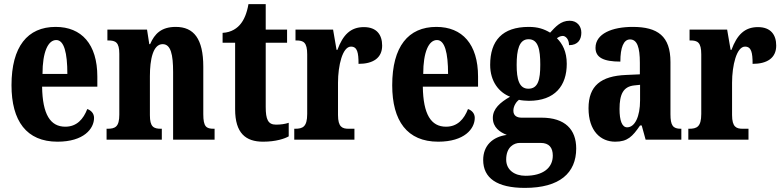

<svg xmlns="http://www.w3.org/2000/svg" viewBox="-20 -680 3813 935"><path d="M260 10C388 10 438 -53 438 -106C438 -128 423 -143 405 -149C386 -100 354 -63 298 -63C225 -63 187 -123 185 -258H454V-307C454 -465 377 -549 251 -549C114 -549 36 -453 36 -265C36 -91 109 10 260 10ZM308 -320H187C187 -427 214 -485 254 -485C292 -485 308 -423 308 -320Z M499 0H768V-53H764C728 -53 710 -62 710 -119V-309C710 -390 725 -465 772 -465C812 -465 823 -414 823 -329V0H1025V-53H1021C985 -53 970 -62 970 -124V-355C970 -491 924 -549 836 -549C766 -549 733 -516 711 -465H707L696 -536H503V-483H507C543 -483 561 -474 561 -418V-122C561 -62 541 -53 503 -53H499Z M1261 10C1324 10 1367 -5 1386 -16V-82C1368 -76 1347 -73 1324 -73C1285 -73 1274 -99 1274 -159V-472H1378V-536H1274V-660H1190C1182 -614 1168 -584 1153 -565C1137 -544 1108 -522 1064 -520V-472H1125V-148C1125 -31 1177 10 1261 10Z M1413 0H1706V-53H1678C1647 -53 1626 -61 1626 -120V-277C1626 -361 1648 -453 1689 -453C1720 -453 1726 -424 1726 -369C1796 -369 1841 -397 1841 -458C1841 -510 1815 -548 1752 -548C1687 -548 1650 -510 1623 -437H1619L1602 -536H1419V-483H1423C1458 -483 1476 -474 1476 -415V-125C1476 -62 1454 -53 1417 -53H1413Z M2114 10C2242 10 2292 -53 2292 -106C2292 -128 2277 -143 2259 -149C2240 -100 2208 -63 2152 -63C2079 -63 2041 -123 2039 -258H2308V-307C2308 -465 2231 -549 2105 -549C1968 -549 1890 -453 1890 -265C1890 -91 1963 10 2114 10ZM2162 -320H2041C2041 -427 2068 -485 2108 -485C2146 -485 2162 -423 2162 -320Z M2536 235C2706 235 2786 162 2786 43C2786 -49 2732 -107 2617 -107H2520C2498 -107 2480 -116 2480 -141C2480 -165 2496 -186 2507 -194C2517 -191 2543 -189 2555 -189C2683 -189 2740 -263 2740 -369C2740 -429 2719 -467 2692 -494C2700 -499 2708 -505 2721 -505C2733 -505 2751 -491 2751 -460C2796 -460 2811 -489 2811 -521C2811 -552 2791 -579 2754 -579C2710 -579 2685 -549 2659 -521C2629 -539 2599 -549 2555 -549C2426 -549 2367 -482 2367 -364C2367 -283 2410 -230 2464 -209C2415 -181 2380 -150 2380 -106C2380 -59 2415 -36 2448 -23C2379 -14 2333 29 2333 99C2333 187 2400 235 2536 235ZM2553 -248C2508 -248 2496 -294 2496 -364C2496 -437 2508 -489 2554 -489C2601 -489 2611 -439 2611 -365C2611 -293 2601 -248 2553 -248ZM2539 176C2486 176 2445 148 2445 97C2445 35 2484 16 2511 16H2613C2654 16 2672 39 2672 78C2672 137 2625 176 2539 176Z M2976 10C3036 10 3060 -15 3097 -69H3105L3124 0H3298V-53H3295C3257 -53 3245 -69 3245 -124V-378C3245 -504 3183 -549 3061 -549C2961 -549 2880 -516 2880 -447C2880 -400 2919 -380 3001 -380C3001 -449 3017 -488 3048 -488C3083 -488 3096 -449 3096 -374V-318L3029 -315C2906 -310 2846 -262 2846 -153C2846 -42 2905 10 2976 10ZM3034 -60C3009 -60 2997 -93 2997 -149C2997 -221 3015 -258 3068 -264L3097 -267V-191C3097 -113 3072 -60 3034 -60Z M3332 0H3625V-53H3597C3566 -53 3545 -61 3545 -120V-277C3545 -361 3567 -453 3608 -453C3639 -453 3645 -424 3645 -369C3715 -369 3760 -397 3760 -458C3760 -510 3734 -548 3671 -548C3606 -548 3569 -510 3542 -437H3538L3521 -536H3338V-483H3342C3377 -483 3395 -474 3395 -415V-125C3395 -62 3373 -53 3336 -53H3332Z"/></svg>

Font: Noto Serif Hebrew ExtraCondensed ExtraBold
Style: Regular
Weight: 800
Width: 2
Designer: Monotype Design Team
Foundry: Monotype Imaging Inc.
Version: Version 2.004